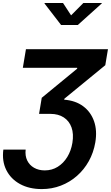

<svg xmlns="http://www.w3.org/2000/svg" viewBox="-25 -1059 748 1294"><path d="M-2.4 -50.8H147.9Q143.1 -9.3 158.4 22.5Q173.8 54.2 204.8 71.8Q235.8 89.4 276.9 89.4Q325.2 89.4 364 65.2Q402.8 41 428.5 -1Q454.1 -43 462.9 -96.2Q472.7 -156.7 457 -200.2Q441.4 -243.7 404.8 -267.6Q368.2 -291.5 314.9 -291.5H238.3L256.3 -399.9L495.1 -596.2V-602.1H128.9L149.9 -727.5H702.6L684.6 -619.6L409.2 -394L407.2 -387.2Q483.9 -381.3 535.4 -343Q586.9 -304.7 608.9 -241.9Q630.9 -179.2 617.2 -98.6Q605.5 -30.3 573.5 27.1Q541.5 84.5 493.4 126.7Q445.3 168.9 385 192.1Q324.7 215.3 256.8 215.3Q171.9 215.3 109.9 181.4Q47.9 147.5 17.6 87.2Q-12.7 26.9 -2.4 -50.8ZM399.9 -1038.6 454.1 -955.6 536.6 -1038.6H661.1L660.6 -1035.6L499.5 -890.6H386.7L274.9 -1035.6L275.4 -1038.6Z"/></svg>

Font: Inter 18pt
Style: Bold Italic
Weight: 700
Italic angle: -9.3988°
Designer: Rasmus Andersson
Foundry: rsms
Version: Version 4.001;git-66647c0bb